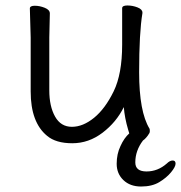

<svg xmlns="http://www.w3.org/2000/svg" viewBox="-20 -505 661 701"><path d="M452 -18Q450 -24 448 -31Q435 -75 432 -114Q405 -59 354.5 -20.5Q304 18 244 18Q184 18 152 -9Q92 -58 92 -171V-368L89 -474Q89 -484 107 -484Q125 -484 143.5 -476.5Q162 -469 162 -456L160 -368V-175Q160 -117 181 -79.5Q202 -42 242.5 -42Q283 -42 323.5 -75Q364 -108 395 -171.5Q426 -235 426 -342V-475Q426 -485 445 -485Q464 -485 482 -478Q500 -471 500 -459V-457Q488 -385 488 -241Q488 -97 526 -35Q527 -33 527 -26Q527 -22 525 -18L524 -17Q521 -11 514 -3Q508 4 502 8Q474 45 474 88Q474 121 515 121Q556 121 589 92Q600 81 610.5 81Q621 81 621 92.5Q621 104 604.5 124Q588 144 561.5 160Q535 176 495 176Q455 176 430.5 152.5Q406 129 406 93Q406 57 420 28Q433 -1 452 -18Z"/></svg>

Font: LXGW WenKai Lite
Style: Regular
Weight: 400
Designer: LXGW / Fontworks Inc.
Foundry: LXGW / Fontworks Inc.
Version: Version 1.511; March 25, 2025